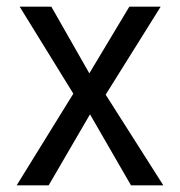

<svg xmlns="http://www.w3.org/2000/svg" viewBox="-20 -556 540 576"><path d="M200 -275 39 -536H134L248 -336L368 -536H462L297 -272L470 0H373L250 -213L126 0H30Z"/></svg>

Font: Noto Sans Mono UI Cond
Style: Regular
Weight: 400
Width: 3
Monospace: yes
Designer: Monotype Design team
Foundry: Monotype Imaging Inc.
Version: Version 1.000